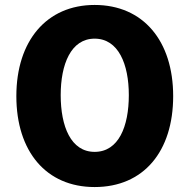

<svg xmlns="http://www.w3.org/2000/svg" viewBox="-20 -733 764 775"><path d="M679 -345C679 -122 560 22 362 22C166 22 46 -122 46 -345C46 -568 168 -713 362 -713C558 -713 679 -568 679 -345ZM500 -349C500 -474 458 -577 362 -577C266 -577 225 -473 225 -349C225 -223 266 -120 362 -120C459 -120 500 -223 500 -349Z"/></svg>

Font: Repo ExtraBold
Style: Bold
Weight: 700
Designer: Stefan Peev
Foundry: Context Ltd
Version: Version 1.502